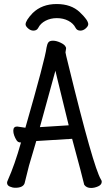

<svg xmlns="http://www.w3.org/2000/svg" viewBox="-20 -919 540 953"><path d="M432 14Q409 14 398 -2Q390 -38 338 -230L160 -219Q151 -186 124 -97L102 -9Q94 13 56 13Q42 13 28.5 7Q15 1 15 -12Q15 -17 19 -25Q53 -101 84 -211Q85 -211 85 -212H81Q69 -212 62 -223Q55 -234 50.5 -246.5Q46 -259 46 -270Q46 -291 65 -291L106 -285Q204 -626 211 -683Q214 -700 220 -708.5Q226 -717 243 -717Q260 -717 281 -707Q302 -697 306 -686Q308 -684 308 -679Q308 -674 306.5 -668.5Q305 -663 305 -659Q305 -655 321 -591Q443 -91 481 -28Q485 -23 485 -17Q485 -2 467 6Q449 14 432 14ZM178 -288 321 -297 264 -530 255 -568ZM146 -767Q132 -767 119.5 -778Q107 -789 107 -798Q107 -817 142 -854Q188 -899 261 -899Q333 -899 375.5 -859Q418 -819 418 -799Q418 -789 405.5 -778Q393 -767 379 -767Q362 -767 355 -781Q344 -803 319 -816Q294 -829 262 -829Q231 -829 206 -816Q181 -803 170 -781Q163 -767 146 -767Z"/></svg>

Font: LXGW WenKai Mono Medium
Style: Regular
Weight: 500
Monospace: yes
Designer: LXGW / Fontworks Inc.
Foundry: LXGW / Fontworks Inc.
Version: Version 1.520; June 14, 2025